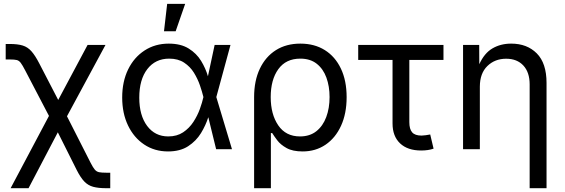

<svg xmlns="http://www.w3.org/2000/svg" viewBox="-20 -781 2958 1005"><path d="M35.6 204.1 236.3 -174.3 112.3 -411.6Q97.7 -439.9 88.6 -451.9Q79.6 -463.9 67.6 -466.8Q55.7 -469.7 31.2 -469.7H9.8V-550.8H31.2Q72.8 -550.8 98.9 -542.7Q125 -534.7 144.5 -512.7Q164.1 -490.7 185.5 -449.2L284.7 -257.8L438.5 -545.9H532.2L330.6 -172.4L454.6 71.8Q466.8 95.7 476.1 106.7Q485.4 117.7 498.8 120.4Q512.2 123 535.6 123H557.1V204.1H535.6Q494.6 204.1 467.8 196.8Q440.9 189.5 421.4 169.2Q401.9 148.9 381.8 109.4L282.7 -88.4L129.4 204.1Z M859.4 11.7Q789.1 11.7 734.9 -24.4Q680.7 -60.5 650.1 -124.3Q619.6 -188 619.6 -270.5Q619.6 -354 650.6 -417.5Q681.6 -481 736.8 -516.8Q792 -552.7 863.3 -552.7Q926.3 -552.7 967.5 -527.1Q1008.8 -501.5 1032.7 -462.2Q1056.6 -422.9 1068.4 -381.8L1103.5 -545.9H1186.5L1112.3 -272.9L1194.3 0H1111.3L1070.3 -167.5Q1057.1 -125.5 1032 -84.2Q1006.8 -43 964.8 -15.6Q922.9 11.7 859.4 11.7ZM1044.9 -272.9 1044.4 -274.4Q1038.1 -300.3 1026.6 -334Q1015.1 -367.7 995.4 -399.9Q975.6 -432.1 943.8 -453.1Q912.1 -474.1 865.7 -474.1Q793.5 -474.1 751.2 -419.4Q709 -364.7 709 -270Q709 -176.8 750.2 -121.8Q791.5 -66.9 860.8 -66.9Q906.2 -66.9 938.5 -88.4Q970.7 -109.9 992.2 -142.8Q1013.7 -175.8 1026.1 -210.4Q1038.6 -245.1 1044.4 -271.5ZM838.4 -617.2 855 -760.7H949.2L899.4 -617.2Z M1310.1 204.1V-272.5Q1310.1 -358.4 1340.1 -421.4Q1370.1 -484.4 1424.3 -518.6Q1478.5 -552.7 1552.2 -552.7Q1626 -552.7 1680.2 -518.8Q1734.4 -484.9 1764.4 -421.9Q1794.4 -358.9 1794.4 -272.5Q1794.4 -186.5 1765.1 -122.6Q1735.8 -58.6 1683.8 -23.4Q1631.8 11.7 1564 11.7Q1511.7 11.7 1480 -6.1Q1448.2 -23.9 1431.2 -46.6Q1414.1 -69.3 1404.8 -84.5H1397.9V204.1ZM1550.3 -66.9Q1601.6 -66.9 1636 -94.2Q1670.4 -121.6 1687.7 -168.2Q1705.1 -214.8 1705.1 -272.9Q1705.1 -329.1 1688.5 -374.8Q1671.9 -420.4 1637.9 -447.3Q1604 -474.1 1551.8 -474.1Q1476.6 -474.1 1436.8 -418.9Q1397 -363.8 1397 -272.9Q1397 -182.6 1436.5 -124.8Q1476.1 -66.9 1550.3 -66.9Z M2184.6 6.8Q2113.8 6.8 2074.2 -30.5Q2034.7 -67.9 2034.7 -134.8V-467.3H1855V-545.9H2301.3V-467.3H2122.6V-141.6Q2122.6 -105 2137.5 -88.1Q2152.3 -71.3 2186.5 -71.3Q2195.3 -71.3 2208.3 -73.2Q2221.2 -75.2 2231.9 -77.1L2249.5 -2.9Q2221.7 6.8 2184.6 6.8Z M2491.7 -327.1V0H2403.8V-545.9H2488.3L2488.8 -444.8Q2515.1 -502.9 2557.9 -527.8Q2600.6 -552.7 2655.8 -552.7Q2738.8 -552.7 2789.8 -501.5Q2840.8 -450.2 2840.8 -346.7V204.1H2752.4V-339.4Q2752.4 -402.3 2719.5 -438Q2686.5 -473.6 2629.4 -473.6Q2570.3 -473.6 2531 -435.3Q2491.7 -397 2491.7 -327.1Z"/></svg>

Font: Inter-Regular
Style: Regular
Weight: 400
Designer: Rasmus Andersson
Foundry: rsms
Version: Version 4.000;git-a52131595